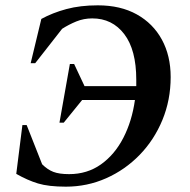

<svg xmlns="http://www.w3.org/2000/svg" viewBox="-20 -690 711 720"><path d="M258 -450 297 -367H491Q491 -379 491 -391Q491 -503 446 -562Q401 -621 326 -621Q294 -621 266 -609.5Q238 -598 213 -582L112 -453H95L135 -619Q177 -642 229 -656Q281 -670 347 -670Q432 -670 493 -636Q554 -602 587 -541.5Q620 -481 620 -401Q620 -315 589 -240Q558 -165 503.5 -109Q449 -53 378 -21.5Q307 10 227 10Q162 10 122.5 -2Q83 -14 41 -38L64 -221H80L138 -74Q158 -54 180 -45.5Q202 -37 239 -37Q307 -37 358.5 -73.5Q410 -110 442.5 -173Q475 -236 486 -315H288L219 -230H203L242 -450Z"/></svg>

Font: Spectral SemiBold
Style: Italic
Weight: 600
Italic angle: -10°
Designer: Jean-Baptiste Levee
Foundry: Production Type
Version: Version 2.001